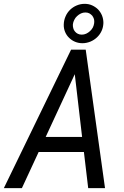

<svg xmlns="http://www.w3.org/2000/svg" viewBox="-52 -966 636 986"><path d="M275.4 -840.3C274.9 -826.7 277.3 -814 282.2 -802.2C287.1 -790.5 293.9 -780.3 302.7 -772C311.5 -763.2 321.8 -756.3 333.5 -751.5C345.2 -746.6 357.9 -744.1 371.6 -744.1C385.7 -744.1 399.4 -747.1 412.6 -752.4C425.3 -757.8 436.5 -765.1 446.3 -774.4C456.1 -783.7 463.9 -794.4 469.7 -807.1C475.6 -819.8 478.5 -833.5 479 -848.1C479 -861.8 476.6 -874.5 471.7 -886.7C466.8 -898.4 460 -908.7 451.7 -917.5C442.9 -926.3 432.6 -933.1 420.9 -938.5C409.2 -943.8 396.5 -946.3 382.8 -946.3C368.2 -946.3 354.5 -943.4 341.8 -938C328.6 -932.6 317.4 -924.8 307.6 -915.5C297.9 -905.8 290 -894.5 284.7 -881.8C278.8 -868.7 275.9 -855 275.4 -840.3ZM322.3 -841.3C323.2 -849.1 325.7 -856.9 329.6 -864.3C333 -871.6 337.9 -877.9 343.8 -883.3C349.6 -888.7 356.4 -893.6 363.8 -897C371.1 -900.4 378.4 -901.9 386.7 -901.9C394 -901.9 400.9 -900.4 406.7 -897.5C412.6 -894 417.5 -890.1 421.9 -885.3C425.8 -879.9 428.7 -874 430.7 -867.7C432.1 -861.3 432.6 -854.5 431.6 -847.2C430.7 -839.4 428.2 -832 424.8 -824.7C420.9 -817.4 416 -811.5 410.2 -806.2C404.3 -800.8 397.9 -796.4 390.6 -793C383.3 -789.6 375.5 -788.1 367.7 -788.1C360.4 -788.1 353.5 -789.6 347.7 -792.5C341.8 -795.4 336.9 -799.3 333 -804.2C328.6 -809.1 325.7 -814.9 324.2 -821.3C322.3 -827.6 321.8 -834.5 322.3 -841.3ZM146.5 -185.5H378.9L400.9 0H487.3L388.2 -710.9H313L-32.2 0H60.5ZM369.6 -262.7H182.6L332 -585Z"/></svg>

Font: Roboto Condensed
Style: Italic
Weight: 400
Designer: Google
Version: Version 1.000;PS 001.000;hotconv 1.0.88;makeotf.lib2.5.64775